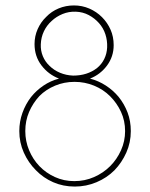

<svg xmlns="http://www.w3.org/2000/svg" viewBox="-20 -678 550 706"><path d="M162 -436Q146 -451 137.5 -471.5Q129 -492 130 -515Q131 -541 141.5 -563Q152 -585 170 -601Q187 -617 210 -626.5Q233 -636 259 -635Q285 -634 306.5 -622.5Q328 -611 344 -593Q360 -575 367.5 -552Q375 -529 374 -504Q373 -481 363.5 -461.5Q354 -442 337 -428Q319 -414 297 -407Q275 -400 249 -400Q223 -401 200.5 -410.5Q178 -420 162 -436ZM125 -67Q101 -92 87 -125.5Q73 -159 73 -196Q73 -234 87 -266.5Q101 -299 125 -325Q149 -349 182.5 -363Q216 -377 254 -377Q292 -377 326 -363Q360 -349 385 -324Q410 -299 425 -266.5Q440 -234 440 -196Q440 -159 425 -125.5Q410 -92 385 -67Q360 -42 326 -27Q292 -12 253 -12Q215 -12 182 -27Q149 -42 125 -67ZM401 -52Q428 -80 444.5 -117Q461 -154 461 -196Q461 -233 449 -264.5Q437 -296 416 -322Q396 -346 369 -363.5Q342 -381 311 -389Q349 -404 373.5 -437Q398 -470 398 -512Q398 -543 386.5 -569Q375 -595 355 -615Q335 -635 308.5 -646.5Q282 -658 252 -658Q222 -658 195.5 -647Q169 -636 150 -616Q130 -597 118.5 -571Q107 -545 107 -516Q107 -471 132.5 -437.5Q158 -404 197 -389Q166 -381 139.5 -363Q113 -345 94 -321Q74 -295 62.5 -263Q51 -231 51 -196Q51 -154 67.5 -117Q84 -80 112 -52Q139 -24 175.5 -8Q212 8 255 8Q297 8 335 -8Q373 -24 401 -52Z"/></svg>

Font: Josefin Slab ExtraLight
Style: Regular
Weight: 250
Designer: Santiago Orozco
Foundry: Typemade
Version: Version 2.000